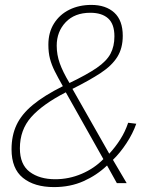

<svg xmlns="http://www.w3.org/2000/svg" viewBox="-20 -746 640 782"><path d="M200 16Q120 16 73.5 -21.5Q27 -59 27 -138Q27 -194 47.5 -237.5Q68 -281 114 -319Q160 -357 236 -395Q216 -430 203 -456Q190 -482 183.5 -507Q177 -532 177 -564Q177 -614 200 -650.5Q223 -687 262.5 -706.5Q302 -726 352 -726Q411 -726 445.5 -694.5Q480 -663 480 -600Q480 -550 458 -514.5Q436 -479 390.5 -449Q345 -419 275 -384L425 -120Q450 -147 470 -178.5Q490 -210 502 -246L535 -242Q521 -202 495 -162.5Q469 -123 440 -95L496 0H456L416 -72Q374 -32 320 -8Q266 16 200 16ZM263 -408Q334 -442 374 -469.5Q414 -497 430 -527Q446 -557 446 -598Q446 -648 420.5 -671Q395 -694 348 -694Q284 -694 247.5 -655.5Q211 -617 211 -560Q211 -523 223.5 -488Q236 -453 263 -408ZM205 -16Q261 -16 312.5 -38Q364 -60 401 -98L248 -370Q153 -321 107 -269Q61 -217 61 -142Q61 -76 101 -46Q141 -16 205 -16Z"/></svg>

Font: Geist Mono Thin
Style: Italic
Weight: 100
Italic angle: -12°
Monospace: yes
Designer: Basement.studio, Andrés Briganti, Mateo Zaragoza
Foundry: Basement.studio, Vercel, Andrés Briganti, Guido Ferreyra, Mateo Zaragoza
Version: Version 1.500; ttfautohint (v1.8.4.7-5d5b)